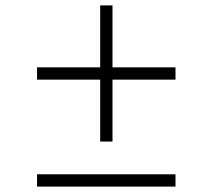

<svg xmlns="http://www.w3.org/2000/svg" viewBox="-20 -690 786 710"><path d="M350.5 -166.5V-395.5H117V-441H350.5V-670H396V-441H629V-395.5H396V-166.5ZM117 0V-45.5H629V0Z"/></svg>

Font: Spartan Thin Light
Style: Regular
Weight: 300
Version: Version 1.004